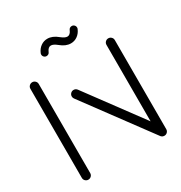

<svg xmlns="http://www.w3.org/2000/svg" viewBox="-157 -771 836 885"><g transform="rotate(-30 261.5 -328.5)"><path d="M59.3 0Q50 0 43.5 -6.5Q37 -13 37 -22.2V-496.3Q37 -505.6 43.5 -512Q50 -518.5 59.3 -518.5Q68.5 -518.5 75 -512Q81.5 -505.6 81.5 -496.3V-22.2Q81.5 -13 75 -6.5Q68.5 0 59.3 0ZM184.4 -370.4Q184.4 -379.6 190.9 -386.1Q197.4 -392.6 206.7 -392.6Q217.4 -392.6 224.4 -383.7L482.6 -34.4L447 -7.8L188.9 -357Q184.4 -362.6 184.4 -370.4ZM464.1 0Q454.8 0 448.3 -6.5Q441.9 -13 441.9 -22.2V-496.3Q441.9 -505.6 448.3 -512Q454.8 -518.5 464.1 -518.5Q473.3 -518.5 479.8 -512Q486.3 -505.6 486.3 -496.3V-22.2Q486.3 -13 479.8 -6.5Q473.3 0 464.1 0ZM346.3 -651.9Q354.1 -651.9 359.4 -646.5Q364.8 -641.1 364.8 -633.3Q364.8 -629.3 363.3 -626.3Q355.2 -606.7 339.4 -595.4Q323.7 -584.1 304.1 -584.1Q277 -584.1 250 -606.7Q231.1 -622.2 218.1 -622.2Q203.3 -622.2 194.4 -601.1Q192.6 -595.9 188 -592.8Q183.3 -589.6 177.4 -589.6Q169.6 -589.6 164.3 -595Q158.9 -600.4 158.9 -608.1Q158.9 -612.2 160.4 -615.2Q168.5 -634.8 184.3 -646.1Q200 -657.4 219.6 -657.4Q246.7 -657.4 273.7 -634.8Q292.6 -619.3 305.6 -619.3Q320.4 -619.3 329.3 -640.4Q331.1 -645.6 335.7 -648.7Q340.4 -651.9 346.3 -651.9Z"/></g></svg>

Font: 26F Galaxy Hebrew
Style: Regular
Weight: 400
Designer: C₂₉H₂₅N₃O₅
Version: Version 1.000